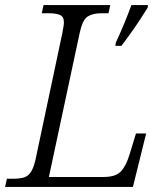

<svg xmlns="http://www.w3.org/2000/svg" viewBox="-37 -734 661 754"><path d="M418 -567Q433 -599 449.5 -638.5Q466 -678 479 -714H544L543 -704Q530 -683 512 -655.5Q494 -628 474.5 -601Q455 -574 440 -554H416ZM-17 0 -10 -32H12Q38 -32 55 -36.5Q72 -41 83 -56.5Q94 -72 102 -105L208 -605Q210 -617 212 -628Q214 -639 214 -646Q214 -669 198 -675.5Q182 -682 154 -682H127L134 -714H396L389 -682H362Q327 -682 307 -669Q287 -656 276 -605L155 -39H370Q417 -39 437.5 -60.5Q458 -82 472 -128L497 -210H537L485 0Z"/></svg>

Font: Noto Serif Light
Style: Italic
Weight: 300
Italic angle: -12°
Designer: Monotype Design Team
Foundry: Monotype Imaging Inc.
Version: Version 2.013